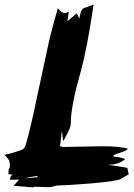

<svg xmlns="http://www.w3.org/2000/svg" viewBox="-20 -778 583 835"><path d="M85 -2Q104 -4 141 -7L144 -13Q124 -11 85 -2ZM63 3 24 4Q23 -11 35 -19L17 -20V-38Q23 -49 23 -54Q23 -74 18 -83Q17 -85 0 -105Q26 -109 74 -126Q88 -133 92 -148Q115 -229 141 -356Q184 -555 186 -565Q198 -626 232 -744Q233 -738 243.5 -729.5Q254 -721 261 -721Q269 -721 279 -728V-726L273 -686L314 -720L325 -697Q331 -736 343 -742Q365 -750 387 -758Q359 -566 330 -463Q288 -314 288 -245Q288 -227 277 -205.5Q266 -184 256 -165Q252 -172 252 -186Q252 -200 249 -206L241 -142L250 -140Q251 -139 258 -139Q286 -139 341.5 -140.5Q397 -142 425 -142Q502 -142 536 -131Q533 -123 503 -114Q473 -105 472 -100L478 -96Q496 -96 525 -87Q498 -61 445 -61Q475 -59 534 -48Q535 -39 540 -20L506 0Q490 10 372 20Q273 28 225 29Q208 36 186 36Q176 36 156 35Q136 34 126 34L127 37L39 30Z"/></svg>

Font: Ode an Erik AH
Style: Regular
Weight: 400
Designer: Andreas Höfeld
Foundry: Fontgrube AH
Version: Version 2.00